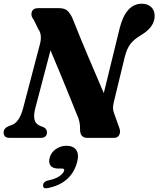

<svg xmlns="http://www.w3.org/2000/svg" viewBox="-30 -744 855 1036"><path d="M159.5 -156.5Q151 -123 156 -99Q161 -75 188.5 -64L203.5 -58.5Q223.5 -49 223.5 -30Q223.5 -15 214.5 -7.5Q205.5 0 191.5 0H22.5Q4.5 0 -3 -8Q-10.5 -16 -10.5 -28.5Q-10.5 -51 13.5 -62L33 -69.5Q75 -83.5 95.5 -163L185.5 -506Q192 -529.5 190 -550.8Q188 -572 176.5 -587L152 -637.5Q135 -657 141.2 -678.5Q147.5 -700 175.5 -700H288.5Q317.5 -700 332.8 -686.8Q348 -673.5 360 -648Q401 -544.5 445.5 -439.5Q490 -334.5 530 -241.5L615.5 -591Q649 -724 736 -724Q765.5 -724 785.2 -706.5Q805 -689 804.5 -656.5Q803.5 -598 732 -555Q693.5 -532.5 673.8 -506.8Q654 -481 642.5 -434L584 -192.5Q579.5 -173.5 579.8 -159.8Q580 -146 587 -128.5L613 -56Q622 -34.5 614 -17.2Q606 0 585 0H441.5Q401.5 0 402 -46Q403.5 -87.5 385 -125.5Q371.5 -159.5 349.2 -214.5Q327 -269.5 299.5 -336.2Q272 -403 242.5 -472.5ZM286 165.5Q254 165.5 242.5 149Q231 132.5 238 107Q245.5 78.5 271.5 60.5Q297.5 42.5 328.5 42.5Q364.5 42.5 381 65Q397.5 87.5 386 131Q356 244 230 270.5Q201 277 202.5 255.5Q203.5 236 228 230Q270.5 221.5 291.2 206.2Q312 191 316 177Q319 165.5 305 165.5Z"/></svg>

Font: Fraunces 72pt Soft
Style: Bold Italic
Weight: 700
Italic angle: -16°
Version: Version 1.000;[b76b70a41]